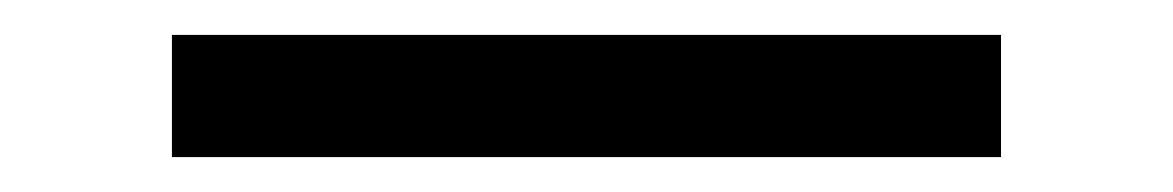

<svg xmlns="http://www.w3.org/2000/svg" viewBox="-20 -20 672 110"><path d="M78.5 0V70H553.5V0Z"/></svg>

Font: MCL Standard Light
Style: Regular
Weight: 300
Designer: Květoslav Bartoš
Foundry: Florian Karsten
Version: Version 1.001;Glyphs 3.2.3 (3260)